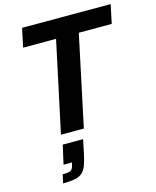

<svg xmlns="http://www.w3.org/2000/svg" viewBox="-139 -783 950 1166"><g transform="rotate(-15 335.5 -199.5)"><path d="M174 0 296 -570H89L114 -688H671L646 -570H439L318 0ZM110 289 122 235Q147 235 160.5 232Q174 229 181 220.5Q188 212 191 196L195 180H142L169 61H297L279 147Q270 189 260 217Q250 245 232.5 261Q215 277 186 283Q157 289 110 289Z"/></g></svg>

Font: Saira Thin SemiBold
Style: Italic
Weight: 600
Italic angle: -12°
Version: Version 1.101